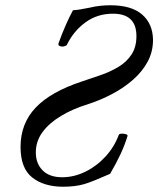

<svg xmlns="http://www.w3.org/2000/svg" viewBox="-20 -696 601 729"><path d="M220 13Q147 13 102.5 -22Q58 -57 58 -138Q58 -227 115.5 -287.5Q173 -348 292 -387Q329 -399 365.5 -412Q402 -425 432 -443.5Q462 -462 480 -490Q498 -518 498 -559Q498 -644 409 -644Q350 -644 305 -611.5Q260 -579 234 -526Q232 -522 223.5 -520Q215 -518 207.5 -521Q200 -524 202 -531Q216 -570 230 -601.5Q244 -633 257 -657Q271 -658 286 -660.5Q301 -663 321 -667Q341 -672 361 -674Q381 -676 399 -676Q479 -676 519.5 -641Q560 -606 561 -545Q561 -500 541 -462.5Q521 -425 486 -394Q451 -363 406.5 -339.5Q362 -316 313 -300Q257 -283 212 -256Q167 -229 141.5 -194.5Q116 -160 116 -117Q116 -75 142 -49Q168 -23 216 -23Q261 -23 304 -44Q347 -65 380.5 -101.5Q414 -138 431 -184Q433 -188 441.5 -188.5Q450 -189 458 -186.5Q466 -184 464 -179Q454 -146 438 -111.5Q422 -77 398 -36Q366 -22 341.5 -12Q317 -2 300 3Q283 8 262.5 10.5Q242 13 220 13Z"/></svg>

Font: Junicode VF
Style: Italic
Weight: 400
Italic angle: -11°
Designer: Peter S. Baker
Version: Version 2.209